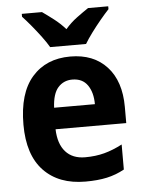

<svg xmlns="http://www.w3.org/2000/svg" viewBox="-54 -810 649 863"><g transform="rotate(-5 270.0 -378.0)"><path d="M277 -556Q382 -556 442 -490.5Q502 -425 502 -309V-236H183Q185 -170 216.5 -134.5Q248 -99 305 -99Q352 -99 391.5 -109.5Q431 -120 473 -142V-29Q435 -8 393.5 1Q352 10 297 10Q177 10 109 -61Q41 -132 41 -269Q41 -411 104.5 -483.5Q168 -556 277 -556ZM277 -452Q238 -452 213 -424Q188 -396 185 -333H369Q369 -386 346 -419Q323 -452 277 -452ZM191 -606Q179 -627 158.5 -654.5Q138 -682 116 -708.5Q94 -735 77 -753V-766H168Q191 -750 219 -728.5Q247 -707 271 -680Q295 -708 323.5 -729Q352 -750 376 -766H467V-753Q450 -735 428 -708.5Q406 -682 386 -655Q366 -628 353 -606Z"/></g></svg>

Font: Noto Sans Gujarati UI SemiCondensed
Style: Bold
Weight: 700
Width: 4
Designer: Jelle Bosma - Monotype Design Team, Universal Thirst
Foundry: Monotype Imaging Inc.
Version: Version 2.106; ttfautohint (v1.8.4.7-5d5b)